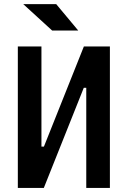

<svg xmlns="http://www.w3.org/2000/svg" viewBox="-20 -921 626 941"><path d="M67.4 0H194.8L390.6 -490.7H402.8V0H518.6V-693.4H391.1L195.3 -202.6H183.1V-693.4H67.4ZM235.4 -771.5H363.3L255.4 -900.9H93.8Z"/></svg>

Font: Cascadia Mono SemiBold
Style: Regular
Weight: 600
Monospace: yes
Designer: Aaron Bell
Foundry: Saja Typeworks
Version: Version 2404.023